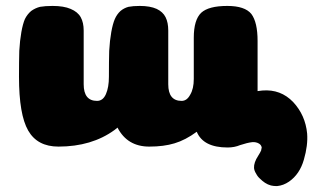

<svg xmlns="http://www.w3.org/2000/svg" viewBox="-20 -496 1073 647"><path d="M968 -152Q926 -196 864 -191L848 -189V-358Q848 -421 827 -449Q805 -476 746 -476Q683 -476 658 -453Q633 -429 633 -369V-230Q633 -197 621 -177Q610 -156 592 -156Q547 -156 547 -212V-393Q547 -420 538 -438Q529 -456 508 -466Q486 -476 451 -476Q428 -476 413 -473Q398 -469 386 -459Q374 -448 367 -432Q360 -416 355 -388Q350 -360 348 -325Q347 -290 347 -237Q347 -202 337 -179Q327 -156 307 -156Q262 -156 262 -212V-393Q262 -420 252 -438Q242 -456 218 -466Q195 -476 157 -476Q132 -476 115 -473Q99 -469 85 -459Q72 -448 64 -432Q57 -416 52 -388Q47 -360 45 -325Q44 -290 44 -237Q44 -110 75 -56Q106 -2 177 -2Q289 -2 366 -58L376 -66Q409 -2 483 -2Q532 -2 568 -13Q605 -24 643 -52Q665 1 747 1Q770 1 789 -7Q813 -15 830 -17Q843 -18 853 -12Q861 -7 862 2L861 5Q861 8 860 11Q857 18 850 29Q835 52 836 70Q837 80 843 89Q848 99 856 106Q864 114 873 120Q882 126 893 129Q902 131 910 131H914Q935 129 954 116Q990 91 1004 42Q1018 -6 1015 -46Q1009 -108 968 -152Z"/></svg>

Font: Coiny 2.0
Style: Regular
Weight: 400
Version: Version 1.001 July 11, 2018